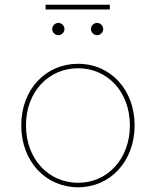

<svg xmlns="http://www.w3.org/2000/svg" viewBox="-20 -790 660 813"><path d="M311 3C446 3 550 -106 550 -259C550 -412 446 -520 311 -520C174 -520 70 -412 70 -259C70 -106 174 3 311 3ZM311 -16C186 -16 90 -116 90 -259C90 -402 186 -501 311 -501C434 -501 530 -402 530 -259C530 -116 434 -16 311 -16ZM391 -641C405 -641 417 -653 417 -667C417 -681 405 -693 391 -693C377 -693 365 -681 365 -667C365 -653 377 -641 391 -641ZM227 -641C241 -641 253 -653 253 -667C253 -681 241 -693 227 -693C213 -693 201 -681 201 -667C201 -653 213 -641 227 -641ZM173 -750H445V-770H173Z"/></svg>

Font: Chess Sans Thin
Style: Regular
Weight: 100
Designer: Wolf Bōese
Foundry: Wolf Bōese
Version: Version 7.223;Glyphs 3.3 (3306)